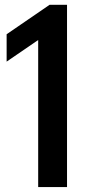

<svg xmlns="http://www.w3.org/2000/svg" viewBox="-20 -762 360 782"><path d="M135.5 0V-599L7 -511V-622.5L182 -742.5H253V0Z"/></svg>

Font: Encode Sans Condensed SemiBold
Style: Regular
Weight: 600
Width: 3
Designer: Multiple Designers
Foundry: Impallari Type
Version: Version 3.000; ttfautohint (v1.8.3) -l 8 -r 50 -G 200 -x 14 